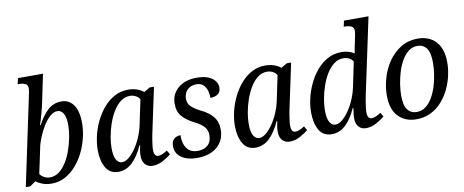

<svg xmlns="http://www.w3.org/2000/svg" viewBox="-66 -1049 3258 1347"><g transform="rotate(-10 1562.5 -375.0)"><path d="M209 10Q174 10 145 -1Q116 -12 100 -26L57 3H26L157 -616Q167 -662 167 -674Q167 -702 148.5 -710Q130 -718 104 -718H95L105 -760H283L236 -535Q232 -517 225 -492.5Q218 -468 211.5 -445Q205 -422 200 -408H205Q238 -472 278.5 -509Q319 -546 376 -546Q430 -546 461.5 -501.5Q493 -457 493 -372Q493 -322 480.5 -269Q468 -216 444 -166.5Q420 -117 385 -77Q350 -37 306 -13.5Q262 10 209 10ZM205 -35Q243 -35 273 -58.5Q303 -82 326 -120.5Q349 -159 364 -204Q379 -249 387 -293.5Q395 -338 395 -373Q395 -433 378 -458.5Q361 -484 338 -484Q308 -484 281 -459Q254 -434 232.5 -397.5Q211 -361 196.5 -325.5Q182 -290 177 -269L135 -71Q146 -56 164.5 -45.5Q183 -35 205 -35Z M686 10Q625 10 596.5 -40Q568 -90 568 -165Q568 -212 580 -264.5Q592 -317 616 -367Q640 -417 674.5 -457.5Q709 -498 753.5 -522Q798 -546 851 -546Q885 -546 913.5 -536Q942 -526 961 -510L1003 -535H1034L966 -215Q963 -203 959.5 -181.5Q956 -160 953 -137.5Q950 -115 950 -101Q950 -52 980 -52Q995 -52 1011.5 -59.5Q1028 -67 1045 -78L1062 -49Q1041 -30 1004 -10Q967 10 930 10Q897 10 877 -11.5Q857 -33 857 -72Q857 -93 859.5 -109Q862 -125 867 -147H862Q829 -73 785.5 -31.5Q742 10 686 10ZM722 -52Q746 -52 771 -72.5Q796 -93 819.5 -127Q843 -161 861 -203Q879 -245 888 -288L925 -464Q915 -482 896 -491.5Q877 -501 856 -501Q819 -501 789 -478Q759 -455 736 -417Q713 -379 697.5 -334Q682 -289 674 -244.5Q666 -200 666 -163Q666 -104 682 -78Q698 -52 722 -52Z M1246 10Q1176 10 1134.5 -19.5Q1093 -49 1093 -100Q1093 -128 1104 -142.5Q1115 -157 1130 -162.5Q1145 -168 1158 -168Q1157 -133 1166.5 -103.5Q1176 -74 1198.5 -56Q1221 -38 1259 -38Q1304 -38 1331 -62.5Q1358 -87 1358 -133Q1358 -168 1337.5 -192Q1317 -216 1267 -241Q1216 -267 1186 -300.5Q1156 -334 1156 -392Q1156 -459 1206 -502Q1256 -545 1339 -545Q1391 -545 1423 -531Q1455 -517 1470 -495.5Q1485 -474 1485 -451Q1485 -419 1464.5 -404Q1444 -389 1410 -389Q1411 -415 1403.5 -440.5Q1396 -466 1378.5 -483Q1361 -500 1330 -500Q1289 -500 1264.5 -475.5Q1240 -451 1240 -412Q1240 -379 1262.5 -356.5Q1285 -334 1332 -311Q1384 -286 1413.5 -250Q1443 -214 1443 -158Q1443 -83 1391 -36.5Q1339 10 1246 10Z M1663 10Q1602 10 1573.5 -40Q1545 -90 1545 -165Q1545 -212 1557 -264.5Q1569 -317 1593 -367Q1617 -417 1651.5 -457.5Q1686 -498 1730.5 -522Q1775 -546 1828 -546Q1862 -546 1890.5 -536Q1919 -526 1938 -510L1980 -535H2011L1943 -215Q1940 -203 1936.5 -181.5Q1933 -160 1930 -137.5Q1927 -115 1927 -101Q1927 -52 1957 -52Q1972 -52 1988.5 -59.5Q2005 -67 2022 -78L2039 -49Q2018 -30 1981 -10Q1944 10 1907 10Q1874 10 1854 -11.5Q1834 -33 1834 -72Q1834 -93 1836.5 -109Q1839 -125 1844 -147H1839Q1806 -73 1762.5 -31.5Q1719 10 1663 10ZM1699 -52Q1723 -52 1748 -72.5Q1773 -93 1796.5 -127Q1820 -161 1838 -203Q1856 -245 1865 -288L1902 -464Q1892 -482 1873 -491.5Q1854 -501 1833 -501Q1796 -501 1766 -478Q1736 -455 1713 -417Q1690 -379 1674.5 -334Q1659 -289 1651 -244.5Q1643 -200 1643 -163Q1643 -104 1659 -78Q1675 -52 1699 -52Z M2206 10Q2144 10 2116 -40Q2088 -90 2088 -166Q2088 -213 2100 -265.5Q2112 -318 2136 -368Q2160 -418 2194 -458Q2228 -498 2272.5 -522Q2317 -546 2371 -546Q2397 -546 2420.5 -539Q2444 -532 2462 -521Q2463 -534 2466.5 -551.5Q2470 -569 2472 -578L2482 -626Q2485 -641 2487.5 -653.5Q2490 -666 2490 -674Q2490 -702 2471 -710Q2452 -718 2427 -718H2418L2427 -760H2602L2486 -215Q2483 -201 2479.5 -179.5Q2476 -158 2473 -136.5Q2470 -115 2470 -101Q2470 -52 2500 -52Q2515 -52 2532 -59.5Q2549 -67 2566 -79L2583 -50Q2562 -31 2525 -10.5Q2488 10 2450 10Q2417 10 2397.5 -12Q2378 -34 2378 -74Q2378 -85 2380 -103.5Q2382 -122 2386 -145H2381Q2348 -71 2305 -30.5Q2262 10 2206 10ZM2242 -52Q2266 -52 2291 -72.5Q2316 -93 2339.5 -127Q2363 -161 2381 -203Q2399 -245 2408 -288L2445 -465Q2435 -483 2416 -492Q2397 -501 2376 -501Q2339 -501 2309 -478Q2279 -455 2256 -417.5Q2233 -380 2217.5 -334.5Q2202 -289 2194 -244.5Q2186 -200 2186 -163Q2186 -104 2202 -78Q2218 -52 2242 -52Z M2808 10Q2730 10 2681 -40Q2632 -90 2632 -191Q2632 -247 2649 -309Q2666 -371 2701.5 -424.5Q2737 -478 2790.5 -512Q2844 -546 2916 -546Q2964 -546 3003.5 -525.5Q3043 -505 3066.5 -460.5Q3090 -416 3090 -345Q3090 -302 3079.5 -253.5Q3069 -205 3047 -158.5Q3025 -112 2991.5 -74Q2958 -36 2912 -13Q2866 10 2808 10ZM2820 -40Q2856 -40 2884 -61.5Q2912 -83 2932.5 -118.5Q2953 -154 2966 -197Q2979 -240 2985 -283Q2991 -326 2991 -362Q2991 -434 2967.5 -465Q2944 -496 2903 -496Q2867 -496 2839 -474Q2811 -452 2790.5 -416.5Q2770 -381 2757 -338Q2744 -295 2737.5 -252Q2731 -209 2731 -172Q2731 -100 2755 -70Q2779 -40 2820 -40Z"/></g></svg>

Font: Noto Serif SemiCondensed
Style: Italic
Weight: 400
Width: 4
Italic angle: -12°
Designer: Monotype Design Team
Foundry: Monotype Imaging Inc.
Version: Version 2.013